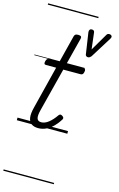

<svg xmlns="http://www.w3.org/2000/svg" viewBox="-182 -968 883 1425"><g transform="rotate(15 259.5 -255.0)"><path d="M168 16Q135 16 115 1.5Q95 -13 90.5 -44Q86 -75 99 -125L181 -452H103Q93 -452 90 -458Q87 -464 90 -476Q93 -489 98.5 -494.5Q104 -500 114 -500H193L246 -710Q249 -721 255.5 -725.5Q262 -730 276 -730Q292 -730 298 -724.5Q304 -719 301 -707L248 -500H379Q389 -500 392 -494Q395 -488 392 -476Q390 -463 384 -457.5Q378 -452 368 -452H236L151 -119Q139 -73 145.5 -52.5Q152 -32 178 -32Q206 -32 234.5 -54.5Q263 -77 289 -115Q295 -123 301.5 -124Q308 -125 317 -119Q327 -113 328.5 -106Q330 -99 326 -93Q308 -63 284 -38.5Q260 -14 230.5 1Q201 16 168 16ZM498 -795Q510 -795 516.5 -787Q523 -779 514 -764L413 -602Q408 -596 402 -592Q396 -588 388 -588Q381 -588 375.5 -592Q370 -596 369 -602L344 -769Q343 -781 348 -788Q353 -795 363 -795Q371 -795 377.5 -791.5Q384 -788 385 -778L400 -651L477 -782Q481 -790 486.5 -792.5Q492 -795 498 -795ZM0 378H388V388H0ZM0 -20H388V0H0ZM0 -505H388V-500H0ZM0 -898H388V-888H0Z"/></g></svg>

Font: Playwrite DE SAS Guides
Style: Regular
Weight: 400
Designer: Veronika Burian, José Scaglione
Foundry: TypeTogether
Version: Version 1.003